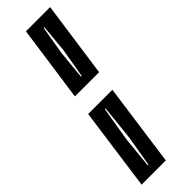

<svg xmlns="http://www.w3.org/2000/svg" viewBox="-260 -588 757 757"><g transform="rotate(-45 118.0 -210.0)"><path d="M58 -267 103 -585H238L193 -267ZM130 -305H134L155 -428L166 -545H162L142 -428ZM-2 165 46 -181H181L133 165ZM69 128H73L95 -3L110 -148H106L82 -3Z"/></g></svg>

Font: Alumni Sans Inline One
Style: Italic
Weight: 400
Italic angle: -8°
Designer: Robert E. Leuschke
Foundry: Robert E. Leuschke
Version: Version 1.100; ttfautohint (v1.8.3)